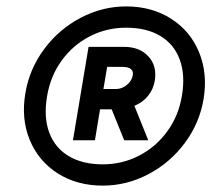

<svg xmlns="http://www.w3.org/2000/svg" viewBox="-20 -732 659 599"><path d="M59.2 -441.5Q71.5 -516.3 117.5 -578.5Q163.6 -640.7 231.4 -676.3Q299.2 -712 373.7 -712Q453.4 -712 513.6 -673.7Q573.7 -635.5 600.9 -569.3Q628.2 -503.1 615.2 -423.4Q602.9 -348.6 556.9 -286.4Q510.8 -224.2 443 -188.6Q375.2 -152.9 300.7 -152.9Q220.2 -152.9 160.1 -191.1Q100 -229.4 72.7 -295.6Q45.5 -361.8 59.2 -441.5ZM547.7 -434.3Q558.4 -498 540.8 -546Q523.2 -594 480.2 -619.8Q437.2 -645.6 373.7 -645.6Q312.2 -645.6 259.5 -618.3Q206.8 -591 171.7 -542.1Q136.7 -493.2 126.7 -430.6Q115.9 -366.2 133.6 -318.5Q151.2 -270.9 194.2 -245.1Q237.2 -219.3 300.7 -219.3Q361.5 -219.3 414.2 -246.6Q466.9 -273.9 502.3 -322.8Q537.7 -371.7 547.7 -434.3ZM256.3 -585.8H367.1Q415.7 -585.8 443.1 -555.9Q470.5 -526 462.8 -479.7Q458.5 -454.1 442.5 -433.7Q426.6 -413.3 399.3 -401.8L442.5 -294.5H367.4L328.4 -390.9H292.1L276.2 -294.5H207.6ZM394.4 -497.8Q396.7 -509.1 388.6 -516.2Q380.6 -523.3 362.8 -523.3H314.3L302.7 -454.4H342.8Q360.2 -454.4 375.6 -466.9Q391.1 -479.4 394.4 -497.8Z"/></svg>

Font: Oak Sans Light Italic
Style: Regular
Weight: 400
Italic angle: -9.5°
Foundry: Erik Kennedy, Walven
Version: Version 1.000;Glyphs 3.1.2 (3151)